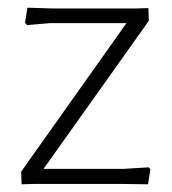

<svg xmlns="http://www.w3.org/2000/svg" viewBox="-20 -477 446 498"><path d="M119 -455H332L365 -456L366 -423L93 -39H301L366 -43L370 -38L364 1L288 0H73L36 1L35 -32L308 -417H110L50 -412L45 -418L51 -457Z"/></svg>

Font: Luna Sans Light
Style: Regular
Weight: 300
Designer: Juan Pablo del Peral
Foundry: Huerta Tipografica
Version: Version 2.001; ttfautohint (v1.5)